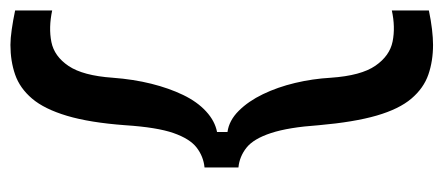

<svg xmlns="http://www.w3.org/2000/svg" viewBox="-262 -460 850 368"><g transform="rotate(90 163.0 -276.0)"><path d="M300 -243Q279 -241 262 -228Q245 -215 234 -183.5Q223 -152 219 -91Q214 -23 201 20.5Q188 64 168 87.5Q148 111 122 120Q96 129 65 129Q53 129 35.5 126.5Q18 124 -1 120V49Q32 56 59.5 50.5Q87 45 105.5 17.5Q124 -10 128 -67Q131 -107 139.5 -141Q148 -175 161 -202Q174 -229 192.5 -246Q211 -263 232 -267V-287Q210 -290 191.5 -308.5Q173 -327 159.5 -355Q146 -383 138 -416.5Q130 -450 128 -485Q124 -543 105 -570.5Q86 -598 58.5 -603.5Q31 -609 -1 -602V-673Q18 -677 35 -679Q52 -681 65 -681Q96 -681 122 -672Q148 -663 168 -639.5Q188 -616 200.5 -573Q213 -530 219 -462Q223 -404 234 -370.5Q245 -337 262 -323.5Q279 -310 300 -308Z"/></g></svg>

Font: Bricolage Grotesque 28pt
Style: Regular
Weight: 400
Version: Version 1.001;gftools[0.9.33.dev8+g029e19f]